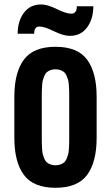

<svg xmlns="http://www.w3.org/2000/svg" viewBox="-20 -847 506 875"><path d="M297.9 -683.6Q268.6 -683.6 225.6 -704.8Q182.6 -726.1 159.2 -726.1Q135.7 -726.1 135.7 -693.4H60.5Q60.5 -750 88.6 -788.3Q116.7 -826.7 168 -826.7Q196.3 -826.7 238.8 -805.7Q281.2 -784.7 305.2 -784.7Q330.1 -784.7 330.1 -818.4H405.3Q405.3 -761.2 377.2 -722.4Q349.1 -683.6 297.9 -683.6ZM45.4 -218.8V-406.2Q45.4 -516.6 88.9 -575.2Q132.3 -633.8 232.9 -633.8Q333.5 -633.8 377 -575.2Q420.4 -516.6 420.4 -406.2V-218.8Q420.4 -108.4 377 -49.8Q333.5 8.8 232.9 8.8Q132.3 8.8 88.9 -49.8Q45.4 -108.4 45.4 -218.8ZM170.4 -406.2V-218.8Q170.4 -200.7 170.7 -191.7Q170.9 -182.6 171.9 -167Q172.9 -151.4 175.3 -143.1Q177.7 -134.8 182.1 -123.8Q186.5 -112.8 193.1 -107.2Q199.7 -101.6 209.7 -97.7Q219.7 -93.8 232.9 -93.8Q246.1 -93.8 256.1 -97.7Q266.1 -101.6 272.7 -107.2Q279.3 -112.8 283.7 -123.8Q288.1 -134.8 290.5 -143.1Q293 -151.4 293.9 -167Q294.9 -182.6 295.2 -191.7Q295.4 -200.7 295.4 -218.8V-406.2Q295.4 -424.3 295.2 -433.3Q294.9 -442.4 293.9 -458Q293 -473.6 290.5 -481.9Q288.1 -490.2 283.7 -501.2Q279.3 -512.2 272.7 -517.8Q266.1 -523.4 256.1 -527.3Q246.1 -531.2 232.9 -531.2Q219.7 -531.2 209.7 -527.3Q199.7 -523.4 193.1 -517.8Q186.5 -512.2 182.1 -501.2Q177.7 -490.2 175.3 -481.9Q172.9 -473.6 171.9 -458Q170.9 -442.4 170.7 -433.3Q170.4 -424.3 170.4 -406.2Z"/></svg>

Font: Oswald
Style: Stencbab
Weight: 400
Designer: Mathieu Le Lay
Foundry: Mathieu Le Lay
Version: Version 1.000